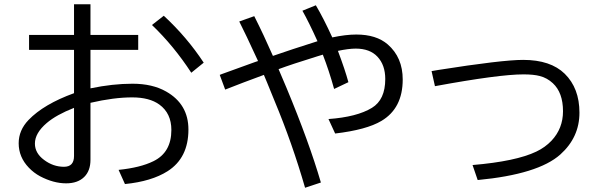

<svg xmlns="http://www.w3.org/2000/svg" viewBox="-20 -841 2890 913"><path d="M332 -820.8H410.2V-674.8H637.2V-604H410.2V-420.9Q516.1 -442.9 609.9 -442.9Q705.1 -442.9 770 -405.8Q876 -345.7 876 -225.1Q876 -89.8 776.9 -26.9Q700.7 21.5 574.2 34.2L543.9 -33.2Q647.5 -43.9 709 -74.2Q794.9 -115.7 794.9 -223.1Q794.9 -302.2 737.8 -343.8Q690.9 -377.9 608.4 -377.9Q521.5 -377.9 410.2 -352.1V-81.1Q410.2 -28.8 380.4 0.5Q349.6 30.8 294.4 30.8Q234.4 30.8 170.4 -2.9Q140.6 -19 117.2 -43.5Q68.8 -93.8 68.8 -159.7Q68.8 -221.7 115.7 -270.5Q188 -345.7 332 -397.9V-604H118.2V-674.8H332ZM332 -328.1Q247.6 -294.9 202.1 -255.9Q146 -208 146 -158.2Q146 -112.8 189.5 -80.6Q232.9 -47.9 284.2 -47.9Q332 -47.9 332 -99.1ZM889.6 -495.1Q806.6 -622.6 702.6 -722.2L758.8 -766.1Q868.7 -664.6 948.7 -543Z M1189 -764.2Q1234.4 -674.3 1277.8 -575.2Q1363.3 -605 1489.7 -645Q1448.2 -736.8 1418 -790L1481.9 -815.9Q1518.6 -753.9 1560.1 -663.1Q1624.5 -676.8 1674.3 -676.8Q1769.5 -676.8 1823.7 -629.9Q1895 -567.9 1895 -462.9Q1895 -326.2 1793.9 -266.1Q1722.7 -223.6 1573.7 -206.1L1542 -274.9Q1677.2 -284.7 1748.5 -328.1Q1812 -366.7 1812 -465.3Q1812 -531.7 1774.9 -571.3Q1738.8 -609.9 1671.4 -609.9Q1638.2 -609.9 1586.9 -599.1Q1621.6 -506.8 1636.7 -450.2L1568.8 -418Q1544.4 -505.9 1515.1 -581.1L1487.8 -572.8Q1367.7 -535.6 1304.7 -512.2L1308.6 -502.9L1342.8 -422.4Q1449.7 -165.5 1505.9 26.9L1430.7 51.8Q1369.6 -159.7 1286.1 -359.9L1250.5 -447.3L1239.3 -474.1L1234.9 -484.9Q1132.3 -447.3 1050.8 -415L1024.9 -484.9L1034.7 -488.8Q1105 -514.6 1192.4 -545.9L1207 -550.8L1200.7 -564.5Q1149.4 -676.3 1117.7 -738.8Z M2032.2 -502.9 2064 -508.3Q2367.2 -556.2 2467.8 -556.2Q2598.1 -556.2 2665.5 -490.2Q2735.4 -421.4 2735.4 -305.2Q2735.4 -188 2644.5 -106.4Q2539.1 -12.2 2251.5 15.1L2227.1 -56.2Q2433.6 -73.7 2530.3 -120.1Q2572.3 -140.1 2602.5 -171.9Q2657.2 -230 2657.2 -312Q2657.2 -400.4 2608.9 -445.3Q2581.5 -470.7 2546.9 -479.5Q2517.6 -487.3 2469.2 -487.3Q2353 -487.3 2048.3 -431.2Z"/></svg>

Font: BIZ UDPGothic
Style: Regular
Weight: 400
Designer: TypeBank Co., Ltd.
Foundry: Morisawa Inc.
Version: Version 1.051